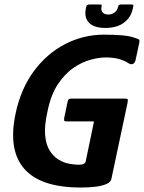

<svg xmlns="http://www.w3.org/2000/svg" viewBox="-20 -833 644 859"><path d="M478 -31Q475 -18 455.5 -9.5Q436 -1 406.5 2.5Q377 6 342 6Q161 6 88 -78.5Q15 -163 50 -326Q73 -435 131 -514Q189 -593 271 -635.5Q353 -678 446 -678Q486 -678 524 -675Q562 -672 582 -664Q595 -660 600.5 -657Q606 -654 603 -641L588 -571Q585 -552 575.5 -547.5Q566 -543 557 -549Q535 -563 510.5 -569.5Q486 -576 453 -576Q424 -576 386 -566Q348 -556 309 -529.5Q270 -503 238.5 -455.5Q207 -408 192 -332Q178 -270 182 -227.5Q186 -185 202.5 -159Q219 -133 242 -119Q265 -105 289 -100.5Q313 -96 332 -96Q358 -96 363 -109L399 -282Q401 -288 399.5 -289Q398 -290 393 -290H279Q270 -290 268 -292Q266 -294 267 -304L282 -376Q284 -386 287.5 -389Q291 -392 301 -392H534Q550 -392 551.5 -388.5Q553 -385 550 -370ZM451 -708Q401 -708 378.5 -731Q356 -754 364 -794Q366 -807 369.5 -810Q373 -813 381 -813H423Q432 -813 434 -811.5Q436 -810 434 -802Q431 -786 439.5 -777Q448 -768 465 -768Q480 -768 492.5 -777Q505 -786 508 -802Q510 -810 514 -811.5Q518 -813 521 -813H567Q574 -813 576 -811Q578 -809 574 -794Q566 -755 534.5 -731.5Q503 -708 451 -708Z"/></svg>

Font: Glory Thin
Style: Bold Italic
Weight: 700
Italic angle: -12°
Version: Version 1.011